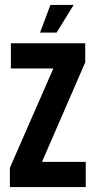

<svg xmlns="http://www.w3.org/2000/svg" viewBox="-20 -757 388 777"><path d="M24 -582H325V-505L150 -102H327V0H20V-78L196 -480H24ZM184 -737H278L209 -625H142Z"/></svg>

Font: Khand Semibold
Style: Regular
Weight: 600
Designer: Devanagari: Sanchit Sawaria, Jyotish Sonowal; Latin: Satya Rajpurohit
Foundry: Indian Type Foundry
Version: Version 1.100;PS 1.0;hotconv 1.0.78;makeotf.lib2.5.61930; tt